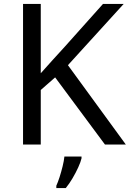

<svg xmlns="http://www.w3.org/2000/svg" viewBox="-20 -734 659 975"><path d="M619 0H513L260 -341L187 -277V0H97V-714H187V-362Q217 -396 248 -430Q279 -464 310 -498L503 -714H608L325 -403ZM394 70Q390 88 377.5 115.5Q365 143 348.5 171Q332 199 314 221H266V209Q274 192 282.5 165.5Q291 139 298 110.5Q305 82 307 61H394Z"/></svg>

Font: Noto Sans Hebrew
Style: Regular
Weight: 400
Designer: Monotype Design Team
Foundry: Monotype Imaging Inc.
Version: Version 2.003